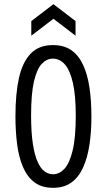

<svg xmlns="http://www.w3.org/2000/svg" viewBox="-20 -888 512 920"><path d="M234 12Q180 12 145 -14.5Q110 -41 90 -88Q70 -135 62 -197Q54 -259 54 -330Q54 -439 71 -515Q88 -591 127.5 -631.5Q167 -672 233 -672Q286 -672 321 -648Q356 -624 377.5 -578.5Q399 -533 408.5 -470Q418 -407 418 -329Q418 -256 408.5 -193.5Q399 -131 378 -85Q357 -39 322 -13.5Q287 12 234 12ZM234 -53Q264 -53 288.5 -79Q313 -105 328 -166.5Q343 -228 343 -334Q343 -430 329.5 -490Q316 -550 291.5 -578.5Q267 -607 233 -607Q204 -607 180.5 -582.5Q157 -558 143 -499Q129 -440 129 -335Q129 -253 137.5 -198.5Q146 -144 160.5 -112Q175 -80 194 -66.5Q213 -53 234 -53ZM130 -717V-787L236 -868L342 -787V-717L236 -798Z"/></svg>

Font: Bricolage Grotesque 24pt Condensed Light
Style: Regular
Weight: 300
Width: 3
Designer: Mathieu Triay
Foundry: Atelier Triay
Version: Version 1.001;gftools[0.9.33.dev8+g029e19f]